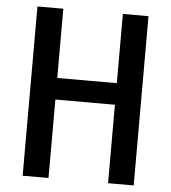

<svg xmlns="http://www.w3.org/2000/svg" viewBox="-52 -783 742 831"><g transform="rotate(5 318.5 -367.5)"><path d="M77.1 -735.4Q105.5 -735.4 189.5 -735.4Q189.5 -660.2 189.5 -434.6Q253.9 -434.6 448.2 -434.6Q448.2 -509.8 448.2 -735.4Q475.6 -735.4 559.6 -735.4Q559.6 -550.8 559.6 0Q532.2 0 448.2 0Q448.2 -85 448.2 -340.8Q382.8 -340.8 189.5 -340.8Q189.5 -255.9 189.5 0Q161.1 0 77.1 0Q77.1 -183.6 77.1 -735.4Z"/></g></svg>

Font: Alata=Ham
Style: Regular
Weight: 400
Designer: Spyros Zevelakis, Eben Sorkin
Version: Version 1.004